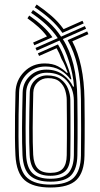

<svg xmlns="http://www.w3.org/2000/svg" viewBox="-20 -827 445 855"><path d="M258 -680.5Q234.5 -714.2 203.6 -741.8Q172.8 -769.2 134.8 -794.5L143.2 -806.8Q179.8 -782 209.9 -755.8Q240 -729.5 263.2 -697.2L347.2 -734.5L352.8 -722.8ZM204.8 -18Q143.8 -18 113.8 -44.8Q83.8 -71.5 80.2 -135.8Q77.8 -185.8 78.1 -257.2Q78.5 -328.8 80.8 -415.5Q82 -458.8 112.1 -487.9Q142.2 -517 186 -517Q230.5 -517 261 -494.2Q291.5 -471.5 305.2 -441.5H309.8Q307.2 -471.5 301.4 -499.6Q295.5 -527.8 287.8 -551.5Q270.8 -607.2 245 -646.5L143.5 -601.5L138 -613.5L237.2 -657.2Q215.8 -689.2 186.5 -716.6Q157.2 -744 118.5 -769.8L126.8 -782.2Q165 -757 196.6 -728.6Q228.2 -700.2 252 -663.8L358 -710.8L363.2 -698.8L259.8 -653Q291 -604 307.1 -539.2Q323.2 -474.5 324.5 -384.5Q325.2 -332.2 325.4 -291.4Q325.5 -250.5 325.4 -213.1Q325.2 -175.8 324.5 -134.2Q323.5 -75.8 297.2 -46.9Q271 -18 204.8 -18ZM132.8 -625.5 127.5 -637.5 189.2 -664.8Q172.8 -687 151.5 -706.4Q130.2 -725.8 102.2 -745.5L110.2 -757.8Q143.5 -735 169.1 -711.5Q194.8 -688 213.5 -661.2ZM204.8 8Q127 8 90 -24.4Q53 -56.8 48.8 -134.8Q47 -167.5 46.6 -213.5Q46.2 -259.5 46.9 -311.8Q47.5 -364 49 -416Q50.8 -470 87.5 -507.2Q124.2 -544.5 178.8 -544.5Q214.2 -544.5 237.8 -531.9Q261.2 -519.2 277.5 -502.8H281.8Q276 -518.8 269 -535Q262 -551.2 254 -564.5Q245 -589.8 232.2 -612.2L154 -577.8L148.8 -589.5L238.2 -629.2Q247.5 -613.5 255.5 -596.2Q263.5 -579 269.2 -560.5Q277 -543.2 285.2 -519.6Q293.5 -496 298 -474H293.2Q275.8 -498.8 247.9 -514.8Q220 -530.8 183 -530.8Q133 -530.8 99.6 -497.4Q66.2 -464 65 -415.8Q63.5 -367.2 62.8 -316.1Q62 -265 62.4 -218Q62.8 -171 64.5 -135Q68.2 -63 102.5 -34Q136.8 -5 204.8 -5Q279 -5 309.1 -36.6Q339.2 -68.2 340.5 -133.8Q341.2 -194.5 341.2 -251.2Q341.2 -308 340.5 -385Q339.2 -469.8 324.8 -533.8Q310.2 -597.8 281.2 -648.2L368.2 -687L373.8 -674.8L302 -643Q354 -544.2 356.2 -385.2Q357 -330.5 357.1 -288.5Q357.2 -246.5 357 -209.5Q356.8 -172.5 356.2 -133.5Q355 -59.5 320.5 -25.8Q286 8 204.8 8ZM204.8 -31Q261.5 -31 284.8 -56.9Q308 -82.8 309 -135.8Q309.8 -183.2 309.6 -250.5Q309.5 -317.8 309 -379Q308.2 -433 276.8 -468.1Q245.2 -503.2 188.5 -503.2Q150.2 -503.2 124 -478.1Q97.8 -453 96.5 -415Q94.2 -329.2 94 -258.2Q93.8 -187.2 96.2 -136.5Q99.2 -80 125 -55.5Q150.8 -31 204.8 -31ZM204.8 -44.2Q159 -44.2 136.8 -65.9Q114.5 -87.5 112 -137.2Q109.5 -188.5 109.9 -258.5Q110.2 -328.5 112.5 -415Q113.2 -447.8 135.5 -469.5Q157.8 -491.2 189.8 -491.2Q228.5 -491.2 250.9 -474.1Q273.2 -457 283 -431.9Q292.8 -406.8 293.2 -383Q293.5 -347 293.8 -302.8Q294 -258.5 293.9 -214.5Q293.8 -170.5 293.2 -135.5Q292.5 -84.5 269.9 -64.4Q247.2 -44.2 204.8 -44.2ZM204.8 -57.2Q243.2 -57.2 260 -76.5Q276.8 -95.8 277.2 -136Q277.8 -167.8 277.9 -210.1Q278 -252.5 277.9 -297.6Q277.8 -342.8 277.2 -382.8Q277 -401.8 270.5 -424.1Q264 -446.5 246 -462.8Q228 -479 193.8 -479Q166.8 -479 147.9 -460.9Q129 -442.8 128.2 -414.8Q126 -325 125.6 -257.8Q125.2 -190.5 127.8 -137.8Q130 -96.5 147.9 -76.9Q165.8 -57.2 204.8 -57.2Z"/></svg>

Font: Big Shoulders Inline Text
Style: Regular
Weight: 400
Designer: Patric King
Foundry: XO Type Co
Version: Version 1.000